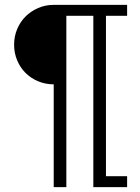

<svg xmlns="http://www.w3.org/2000/svg" viewBox="-20 -770 577 790"><path d="M253 0V-705H364V0H503V-45H416V-705H503V-750H201Q167 -750 137 -737Q107 -724 85 -702Q63 -680 50.5 -650Q38 -620 38 -586Q38 -552 50.5 -522Q63 -492 85 -470Q107 -448 137 -435.5Q167 -423 201 -423V0Z"/></svg>

Font: Josefin Slab Medium
Style: Regular
Weight: 500
Designer: Santiago Orozco
Foundry: Typemade
Version: Version 2.000